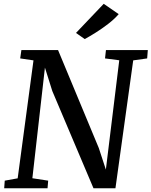

<svg xmlns="http://www.w3.org/2000/svg" viewBox="-20 -1012 814 1032"><path d="M2.5 0 5.5 -41 75 -53.5 160 -687.5 88.5 -698 95 -743H292L511 -216.5L549 -100.5L621 -688L544.5 -698L549.5 -743H774.5L771 -698L696 -687.5L600.5 0H482.5L261 -523L221.5 -648.5L154 -54L239 -41L235.5 0ZM435.5 -802 388.5 -835 537.5 -991.5 618 -936Q594.5 -909 561 -883.2Q527.5 -857.5 494 -836.5Q460.5 -815.5 435.5 -802Z"/></svg>

Font: Merriweather 20pt Medium
Style: Italic
Weight: 500
Italic angle: -7.8°
Version: Version 2.101